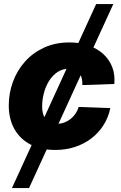

<svg xmlns="http://www.w3.org/2000/svg" viewBox="-20 -748 614 972"><path d="M40.5 204.1 466.8 -727.5H553.7L127 204.1ZM259.8 11.2Q187 11.2 134 -16.6Q81.1 -44.4 52.7 -95.2Q24.4 -146 24.4 -213.9Q24.4 -276.4 45.4 -333.7Q66.4 -391.1 106.4 -436Q146.5 -481 203.4 -507.1Q260.3 -533.2 332 -533.2Q384.3 -533.2 427.7 -518.1Q471.2 -502.9 502 -475.3Q532.7 -447.8 547.9 -409.2Q563 -370.6 558.6 -322.8L397 -317.4Q397.5 -335 394.3 -350.1Q391.1 -365.2 383.3 -376.5Q375.5 -387.7 362.8 -394Q350.1 -400.4 331.1 -400.4Q296.9 -400.4 271 -383.1Q245.1 -365.7 227.8 -337.4Q210.4 -309.1 201.9 -275.6Q193.4 -242.2 193.4 -209.5Q193.4 -181.6 201.4 -161.9Q209.5 -142.1 226.1 -131.6Q242.7 -121.1 266.6 -121.1Q286.6 -121.1 304.4 -127.4Q322.3 -133.8 336.9 -145.3Q351.6 -156.7 362.1 -172.4Q372.6 -188 378.4 -206.5L538.6 -200.7Q528.3 -152.3 503.4 -113.5Q478.5 -74.7 441.9 -46.9Q405.3 -19 359.1 -3.9Q313 11.2 259.8 11.2Z"/></svg>

Font: Inter 28pt ExtraBold
Style: Italic
Weight: 800
Italic angle: -9.3988°
Designer: Rasmus Andersson
Foundry: rsms
Version: Version 4.001;git-66647c0bb